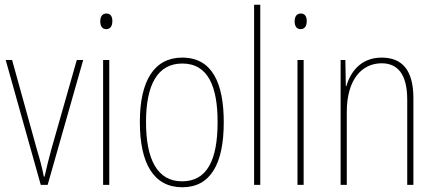

<svg xmlns="http://www.w3.org/2000/svg" viewBox="-20 -780 1838 810"><path d="M152 0H181L331 -527H304L196 -148C185 -108 177 -74 168 -35H165C157 -75 148 -109 136 -148L31 -527H4Z M429 -723C409 -723 403 -706 403 -690C403 -672 410 -657 428 -657C446 -657 454 -671 454 -691C454 -707 449 -723 429 -723ZM441 -527H415V0H441Z M924 -264C924 -428 876 -537 749 -537C631 -537 570 -440 570 -265C570 -88 630 10 749 10C867 10 924 -87 924 -264ZM596 -265C596 -423 645 -512 749 -512C859 -512 898 -413 898 -265C898 -102 852 -15 748 -15C644 -15 596 -107 596 -265Z M1078 0V-760H1052V0Z M1249 -723C1229 -723 1223 -706 1223 -690C1223 -672 1230 -657 1248 -657C1266 -657 1274 -671 1274 -691C1274 -707 1269 -723 1249 -723ZM1261 -527H1235V0H1261Z M1590 -537C1501 -537 1458 -475 1441 -416H1439L1437 -527H1417V0H1443V-308C1443 -445 1507 -513 1590 -513C1657 -513 1698 -468 1698 -359V0H1724V-366C1724 -485 1676 -537 1590 -537Z"/></svg>

Font: Noto Sans Gujarati UI Condensed Thin
Style: Regular
Weight: 100
Width: 3
Designer: Jelle Bosma - Monotype Design Team, Universal Thirst
Foundry: Monotype Imaging Inc.
Version: Version 2.106